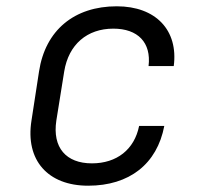

<svg xmlns="http://www.w3.org/2000/svg" viewBox="-20 -580 640 610"><path d="M260 10C391 10 479 -59 502 -180H422C407 -105 351 -61 272 -61C190 -61 146 -111 159 -197L184 -353C198 -439 257 -489 340 -489C418 -489 461 -445 452 -370H532C547 -484 475 -560 351 -560C216 -560 124 -484 104 -353L80 -197C60 -71 132 10 260 10Z"/></svg>

Font: JetBrains Mono Light
Style: Italic
Weight: 336
Italic angle: -9°
Monospace: yes
Designer: Philipp Nurullin, Konstantin Bulenkov
Foundry: JetBrains
Version: Version 2.305